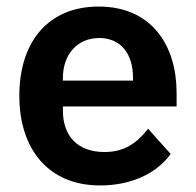

<svg xmlns="http://www.w3.org/2000/svg" viewBox="-20 -554 598 586"><path d="M285 12C382 12 458 -25 501 -84L432 -161C400 -120 362 -90 299 -90C215 -90 172 -141 172 -216V-229H519V-271C519 -414 444 -534 281 -534C128 -534 39 -427 39 -262C39 -95 131 12 285 12ZM283 -438C349 -438 386 -389 386 -317V-308H172V-316C172 -388 216 -438 283 -438Z"/></svg>

Font: IBM Plex Devanagari Medium
Style: Regular
Weight: 600
Designer: Mike Abbink, Paul van der Laan, Pieter van Rosmalen, Erin McLaughlin
Foundry: Bold Monday
Version: Version 1.0